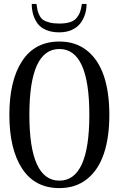

<svg xmlns="http://www.w3.org/2000/svg" viewBox="-20 -942 606 980"><path d="M282.2 -776.9Q243.7 -776.9 215.1 -789.1Q186.5 -801.3 171.4 -822.5Q156.2 -843.8 149.2 -868.4Q142.1 -893.1 142.1 -921.9H166Q168.9 -900.9 171.6 -889.2Q174.3 -877.4 181.9 -862.5Q189.5 -847.7 200.9 -840.1Q212.4 -832.5 232.9 -827.1Q253.4 -821.8 282.2 -821.8Q314.9 -821.8 337.2 -828.9Q359.4 -835.9 371.3 -850.8Q383.3 -865.7 388.9 -881.6Q394.5 -897.5 397.9 -921.9H421.9Q421.9 -893.6 413.8 -868.4Q405.8 -843.3 389.6 -822.3Q373.5 -801.3 345.9 -789.1Q318.4 -776.9 282.2 -776.9ZM283.2 18.1Q158.2 18.1 93 -81.3Q27.8 -180.7 27.8 -356Q27.8 -531.2 93 -630.6Q158.2 -730 283.2 -730Q366.7 -730 424.3 -683.8Q481.9 -637.7 510 -554.7Q538.1 -471.7 538.1 -356Q538.1 -240.2 510 -157.2Q481.9 -74.2 424.3 -28.1Q366.7 18.1 283.2 18.1ZM283.2 -20Q436 -20 436 -356Q436 -691.9 283.2 -691.9Q129.9 -691.9 129.9 -356Q129.9 -20 283.2 -20Z"/></svg>

Font: New Heterodox Mono
Style: Book
Weight: 400
Designer: Hao Chi Kiang <hello@hckiang.com>, Alexey Kryukov <alexios@thessalonica.org.ru>
Version: Version 0.0.3